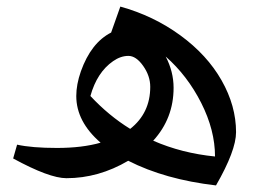

<svg xmlns="http://www.w3.org/2000/svg" viewBox="-20 -532 800 584"><path d="M508 -265Q508 -172 446 -104Q533 -66 634 -56Q634 -136 592 -219Q550 -302 484 -360Q508 -314 508 -265ZM255 -240Q311 -180 376 -140Q437 -188 437 -268Q437 -301 415.5 -331.5Q394 -362 370.5 -362Q347 -362 324 -346Q275 -312 255 -240ZM182 10Q130 10 20 -50L32 -92Q77 -82 153.5 -82Q230 -82 286 -98Q212 -162 212 -240Q212 -275 226 -315Q257 -402 318 -433L346 -512Q447 -484 528.5 -424.5Q610 -365 654 -287.5Q698 -210 698 -130Q698 -74 637 32Q482 14 370 -43Q280 10 182 10Z"/></svg>

Font: Autonym
Style: Regular
Weight: 500
Version: Version 1.0.20131126